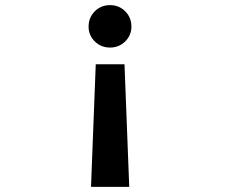

<svg xmlns="http://www.w3.org/2000/svg" viewBox="-20 -731 890 751"><path d="M410.5 -711Q445.5 -711 469.8 -686.8Q494 -662.5 494 -627Q494 -593 469.8 -569Q445.5 -545 410.5 -545Q375 -545 350.8 -569Q326.5 -593 326.5 -627Q326.5 -662.5 350.8 -686.8Q375 -711 410.5 -711ZM467 -479.5 485.5 0H336L354.5 -479.5Z"/></svg>

Font: League Mono Wide SemiBold
Style: Regular
Weight: 600
Width: 8
Designer: Tyler Finck
Foundry: The League of Moveable Type / Tyler Finck
Version: Version 2.210